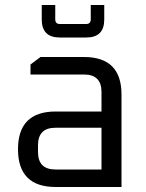

<svg xmlns="http://www.w3.org/2000/svg" viewBox="-20 -748 582 768"><path d="M203 0Q52 0 52 -151Q52 -302 203 -302H386V-380Q386 -450 316 -450H102V-490L142 -520H316Q466 -520 466 -370V0ZM132 -140Q132 -70 202 -70H386V-237H202Q132 -237 132 -167ZM147 -670V-728H201V-671Q201 -652 219 -652H325Q343 -652 343 -671V-728H397V-670Q397 -598 325 -598H219Q147 -598 147 -670Z"/></svg>

Font: Oxanium ExtraLight
Style: Regular
Weight: 400
Version: Version 2.000